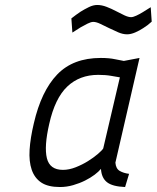

<svg xmlns="http://www.w3.org/2000/svg" viewBox="-20 -742 630 772"><path d="M444 -88Q446 -64 461 -55Q476 -46 499 -43L483 10Q432 8 410 -9.5Q388 -27 386 -63Q377 -52 360.5 -39.5Q344 -27 322 -16Q300 -5 274 2.5Q248 10 221 10Q173 10 146 -8Q119 -26 107.5 -59.5Q96 -93 99 -140Q102 -187 116 -246Q146 -376 210 -442.5Q274 -509 385 -509Q419 -509 442 -504Q465 -499 478 -497L541 -509ZM233 -59Q258 -59 284.5 -69.5Q311 -80 333.5 -94Q356 -108 373 -122.5Q390 -137 395 -145L462 -431Q449 -433 427 -437Q405 -441 375 -441Q300 -441 250.5 -394Q201 -347 178 -244Q157 -153 168.5 -106Q180 -59 233 -59ZM590 -655Q574 -640 556 -629Q541 -619 523.5 -611.5Q506 -604 491 -604Q474 -604 455.5 -612Q437 -620 418.5 -629Q400 -638 383.5 -646Q367 -654 355 -654Q346 -654 332 -647Q318 -640 304 -632Q288 -622 271 -611L267 -668Q286 -683 304 -695Q320 -705 337.5 -713.5Q355 -722 371 -722Q389 -722 408.5 -714.5Q428 -707 446 -697.5Q464 -688 480 -680.5Q496 -673 507 -673Q515 -673 528 -679Q541 -685 554 -693Q569 -702 586 -713Z"/></svg>

Font: Panefresco 400wt
Style: Italic
Weight: 400
Foundry: Campivisivi & Chank Co
Version: Version 1.001